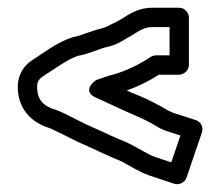

<svg xmlns="http://www.w3.org/2000/svg" viewBox="-20 -497 567 496"><path d="M181 -352.6C210.9 -357.9 237.6 -371.8 255.9 -375.5C278.4 -380 292.3 -389.4 304.4 -396.3L318.8 -404.5C341.1 -418.5 353.3 -427 373 -427H418V-354H383C378 -354 372.5 -352 369.1 -349.8C341.3 -331.2 309.8 -315.9 276 -305.3C259.3 -301.8 239 -293.3 235.1 -292.5C229.5 -291.4 224.6 -287.9 221.3 -284.7C221.3 -284.7 192 -259.9 229.2 -244L242.5 -238.3C251 -234 260.6 -229.6 270.7 -225.2L298.5 -212.3C325.6 -199.7 347.7 -191.6 373.4 -177.4C389.7 -167.4 396.7 -162.9 411.3 -158.2L446.1 -147L422.4 -77.6L380.2 -91.6C361.5 -98.6 339.2 -113.3 315.2 -125.4C300.5 -132.7 284.4 -138.4 268.5 -145.7L240.6 -158.7C219.4 -168.5 204.5 -174.1 187.5 -183.2L162.8 -195.6C152.2 -200.4 139.1 -208.3 122.5 -213.9C93.2 -222.5 74.6 -238.6 76 -275.6C76.3 -285.1 80.1 -292.1 89.9 -299.2C122.6 -319.7 151.1 -342.1 181 -352.6ZM171.5 -401.7C170.4 -401.6 168.5 -401.2 167.1 -400.7C124.6 -386.6 92 -359.5 62.7 -341.2C40.8 -327.5 27 -302.9 26 -277.4C23.7 -214.8 63.8 -179.3 107.5 -166.2C114.8 -163.6 128.1 -156.5 141.2 -150.4L164.5 -138.8C183.7 -128.6 200.7 -122.1 219.4 -113.3L247.5 -100.3C263.4 -93 276.4 -87.2 293.7 -80.2C313.7 -70 337 -54.1 363.8 -44.4L430.1 -22.3C441.6 -18.4 457 -24.4 461.7 -37.9L501.7 -154.9C506.3 -168.6 498.4 -182.7 485.7 -186.8L427.8 -205.4C415.2 -210.8 413.4 -211.5 398.6 -220.6C370 -236.5 348.5 -246.6 318.8 -258L307.6 -263.2C337 -273.8 364.3 -287.3 390.4 -304H443C453.7 -304 468 -313.9 468 -329V-452C468 -462.7 458.1 -477 443 -477H373C336.4 -477 312.5 -459.6 293.2 -447.5L280.9 -440.5C263.3 -432.8 255.6 -427.1 245.5 -424.4C218.6 -418.7 186.6 -403.9 171.5 -401.7Z"/></svg>

Font: Tape
Style: Regular
Weight: 500
Foundry: Cannot Into Space Fonts
Version: Version 0.97